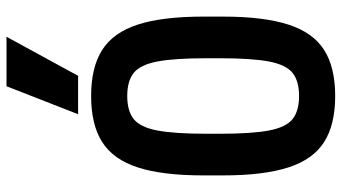

<svg xmlns="http://www.w3.org/2000/svg" viewBox="-250 -790 1050 590"><g transform="rotate(-90 275.0 -495.0)"><path d="M275 10Q187 10 133.5 -24Q80 -58 55.5 -134Q31 -210 31 -335V-395Q31 -521 55.5 -596.5Q80 -672 133.5 -706Q187 -740 275 -740Q363 -740 416.5 -706Q470 -672 494.5 -596.5Q519 -521 519 -395V-335Q519 -210 494.5 -134Q470 -58 416.5 -24Q363 10 275 10ZM275 -101Q321 -101 346 -121Q371 -141 381 -193.5Q391 -246 391 -344V-386Q391 -484 381 -536.5Q371 -589 346 -609Q321 -629 275 -629Q229 -629 204 -609Q179 -589 169 -536.5Q159 -484 159 -386V-344Q159 -246 169 -193.5Q179 -141 204 -121Q229 -101 275 -101ZM337 -780H219L305 -1000H457Z"/></g></svg>

Font: M PLUS Code Latin SemiExpanded SemiBold
Style: Regular
Weight: 600
Width: 6
Designer: Coji Morishita
Foundry: UNDERFOREST DESIGN
Version: Version 1.002; ttfautohint (v1.8.3)